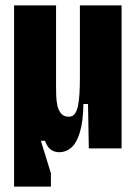

<svg xmlns="http://www.w3.org/2000/svg" viewBox="-20 -548 505 709"><path d="M32 141V-528H187V-235Q187 -217 187.5 -196.5Q188 -176 192 -158Q196 -140 206 -128.5Q216 -117 234 -117Q248 -117 256 -127.5Q264 -138 268 -157.5Q272 -177 273.5 -202.5Q275 -228 275 -258V-528H429V-223V0H308L305 -164H288Q287 -99 275 -59.5Q263 -20 243.5 -3Q224 14 198 14Q187 14 176.5 9.5Q166 5 158.5 -4.5Q151 -14 146 -28H131L168 92V141Z"/></svg>

Font: Bricolage Grotesque 48pt Condensed ExtraBold
Style: Regular
Weight: 800
Width: 3
Designer: Mathieu Triay
Foundry: Atelier Triay
Version: Version 1.001;gftools[0.9.33.dev8+g029e19f]